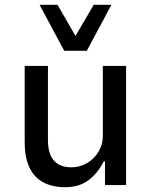

<svg xmlns="http://www.w3.org/2000/svg" viewBox="-20 -772 631 801"><path d="M252 9Q199 9 161 -11Q123 -31 103 -73Q83 -115 83 -179V-497H180V-187Q180 -151 190.5 -125.5Q201 -100 223 -87Q245 -74 278 -74Q314 -74 344 -92Q374 -110 391.5 -140Q409 -170 409 -204V-497H506V0H418V-99H413Q389 -51 350 -21Q311 9 252 9ZM248 -560 145 -752H220L295 -622L371 -752H445L342 -560Z"/></svg>

Font: Nunito Sans 7pt SemiCondensed Medium
Style: Regular
Weight: 500
Width: 4
Designer: Vernon Adams
Foundry: Vernon Adams
Version: Version 3.101;gftools[0.9.27]